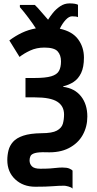

<svg xmlns="http://www.w3.org/2000/svg" viewBox="-20 -887 570 1130"><path d="M407 223Q400 215 382.5 210.5Q365 206 358 206Q326 206 289.5 209Q253 212 188 212Q116 212 69.5 168.5Q23 125 23 55Q23 26 30 -2Q37 -30 57 -52.5Q77 -75 117 -88.5Q157 -102 224 -103Q287 -103 315 -118.5Q343 -134 350 -159Q357 -184 357 -213Q357 -263 317 -288.5Q277 -314 185 -314H130V-428H183Q248 -428 281.5 -438Q315 -448 327 -469.5Q339 -491 339 -526Q339 -563 319 -585Q299 -607 241 -607Q195 -607 157.5 -589.5Q120 -572 95 -552L35 -649Q71 -676 109 -694Q147 -712 191 -720Q174 -747 146.5 -783.5Q119 -820 97 -845V-858H185Q202 -842 221.5 -818.5Q241 -795 263 -771Q273 -788 291 -810.5Q309 -833 334 -850Q359 -867 389 -867Q407 -867 419 -865Q431 -863 439 -859V-786Q430 -791 404 -791Q386 -791 366.5 -770Q347 -749 332 -718Q406 -702 440 -655.5Q474 -609 474 -548Q474 -492 457.5 -457.5Q441 -423 413.5 -405Q386 -387 352 -379V-376Q420 -367 457 -320Q494 -273 494 -201Q494 -141 466.5 -92Q439 -43 384.5 -15Q330 13 250 9Q206 8 185.5 14Q165 20 159.5 31.5Q154 43 154 57Q154 78 168 92Q182 106 217 106Q252 106 274 104.5Q296 103 312.5 101Q329 99 348 99Q374 99 388 105Q402 111 407 117Z"/></svg>

Font: Noto Sans Mono Condensed
Style: Bold
Weight: 700
Width: 3
Designer: Monotype Design Team
Foundry: Monotype Imaging Inc.
Version: Version 2.014